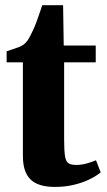

<svg xmlns="http://www.w3.org/2000/svg" viewBox="-20 -708 412 738"><path d="M190.5 10.5Q127.5 10.5 97.8 -17.8Q68 -46 68 -109V-468.5H5.5V-511Q17 -515 29.2 -518.8Q41.5 -522.5 52.2 -526.8Q63 -531 70.5 -536.5Q78.5 -542.5 84.8 -551Q91 -559.5 96.2 -570Q101.5 -580.5 107 -592Q112.5 -603.5 118.8 -620Q125 -636.5 131.2 -654.8Q137.5 -673 142.5 -688H222.5L225 -533H348V-468.5H226.5V-171.5Q226.5 -127 230.2 -106.2Q234 -85.5 244.2 -79.8Q254.5 -74 273.5 -74Q293 -74 313.8 -79.8Q334.5 -85.5 349 -92L367 -45.5Q351 -32 324.8 -19Q298.5 -6 264.5 2.2Q230.5 10.5 190.5 10.5Z"/></svg>

Font: Merriweather 72pt ExtraBold
Style: Regular
Weight: 800
Version: Version 2.100